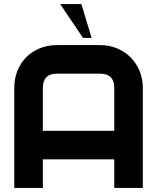

<svg xmlns="http://www.w3.org/2000/svg" viewBox="-20 -921 770 941"><path d="M680 0H540V-140H190V0H50V-490Q50 -536 65.5 -574.5Q81 -613 109 -641Q137 -669 175.5 -684.5Q214 -700 260 -700H470Q515 -700 553.5 -684Q592 -668 620 -640Q648 -612 664 -573.5Q680 -535 680 -490ZM540 -280V-490Q540 -560 470 -560H260Q190 -560 190 -490V-280ZM429 -735H387L275 -901H379Z"/></svg>

Font: CAT North
Style: Regular
Weight: 400
Designer: Peter Wiegel
Foundry: Peter Wiegel
Version: Version 1.000